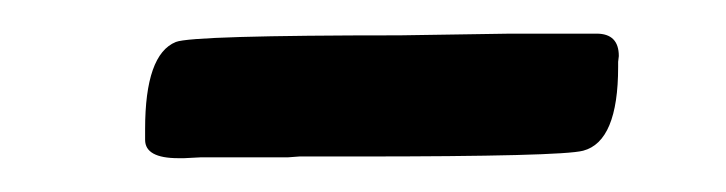

<svg xmlns="http://www.w3.org/2000/svg" viewBox="-20 -325 427 113"><path d="M331.1 -305.2Q344.2 -305.2 344.2 -292L343.8 -288.6V-285.6Q343.8 -241.7 323.2 -236.3Q310.5 -232.9 190.4 -232.9H156.2L149.4 -232.4H98.1L88.4 -231.9H85Q65.4 -231.9 65.4 -242.7V-249Q65.4 -293 83.5 -300.3Q93.3 -304.2 215.3 -304.2L280.3 -305.2Z"/></svg>

Font: Averia Libre
Style: Italic
Weight: 400
Italic angle: -7.90001°
Version: Version 1.002